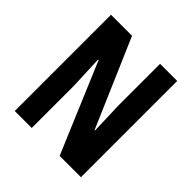

<svg xmlns="http://www.w3.org/2000/svg" viewBox="-188 -860 1007 1007"><g transform="rotate(45 315.0 -357.0)"><path d="M561 0V-714H434V-405C436 -353 437 -317 440 -225H437L226 -714H70V0H196V-315C193 -363 193 -408 188 -500H192L403 0Z"/></g></svg>

Font: Noto Sans Gurmukhi ExtraCondensed
Style: Bold
Weight: 700
Width: 2
Designer: Jelle Bosma - Monotype Design Team
Foundry: Monotype Imaging Inc.
Version: Version 2.004